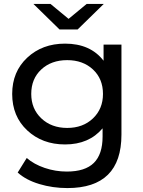

<svg xmlns="http://www.w3.org/2000/svg" viewBox="-20 -757 730 977"><path d="M375 -607H283L150 -737H237L329 -661L421 -737H508ZM507 -530H598V-72Q598 200 323 200Q248 200 180 179.5Q112 159 70 121L116 47Q153 79 207.5 97.5Q262 116 320 116Q413 116 457.5 72Q502 28 502 -62V-104Q433 -22 311 -22Q195 -22 118.5 -93.5Q42 -165 42 -279Q42 -392 118.5 -463.5Q195 -535 311 -535Q440 -535 507 -448ZM504 -279Q504 -356 453 -403.5Q402 -451 322 -451Q241 -451 190 -403.5Q139 -356 139 -279Q139 -203 190.5 -154.5Q242 -106 322 -106Q402 -106 453 -154.5Q504 -203 504 -279Z"/></svg>

Font: Montserrat
Style: Regular
Weight: 500
Designer: Julieta Ulanovsky
Foundry: Julieta Ulanovsky
Version: Version 7.200;PS 007.200;hotconv 1.0.88;makeotf.lib2.5.64775